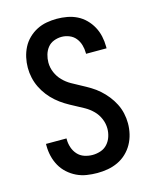

<svg xmlns="http://www.w3.org/2000/svg" viewBox="-113 -819 726 904"><g transform="rotate(-15 250.0 -367.5)"><path d="M249 8Q223 8 197.5 4Q172 0 149 -11Q126 -22 106.5 -39.5Q87 -57 74.5 -79.5Q62 -102 56 -127Q50 -152 50 -178V-187H150V-182Q150 -162 156.5 -142.5Q163 -123 176.5 -108Q190 -93 209.5 -86.5Q229 -80 249 -80Q269 -80 288.5 -86.5Q308 -93 321.5 -108Q335 -123 341.5 -142.5Q348 -162 348 -182Q348 -207 338 -230.5Q328 -254 310.5 -271.5Q293 -289 271 -301.5Q249 -314 226.5 -325.5Q204 -337 183 -350Q162 -363 143 -379.5Q124 -396 108.5 -416Q93 -436 82 -458.5Q71 -481 65.5 -505.5Q60 -530 60 -555Q60 -580 65.5 -605Q71 -630 82.5 -652.5Q94 -675 112.5 -693Q131 -711 153.5 -722.5Q176 -734 201 -738.5Q226 -743 251 -743Q276 -743 301 -738.5Q326 -734 348.5 -723Q371 -712 389 -694Q407 -676 419 -654Q431 -632 436.5 -607Q442 -582 442 -557V-548H342V-553Q342 -572 336.5 -591Q331 -610 319 -625Q307 -640 288.5 -647.5Q270 -655 251 -655Q232 -655 213.5 -648Q195 -641 183 -626Q171 -611 165.5 -592Q160 -573 160 -554Q160 -529 170 -505.5Q180 -482 197.5 -464Q215 -446 237 -433.5Q259 -421 281 -409.5Q303 -398 324.5 -385Q346 -372 364.5 -355.5Q383 -339 398.5 -319.5Q414 -300 425.5 -277.5Q437 -255 442.5 -230.5Q448 -206 448 -181Q448 -155 442 -129.5Q436 -104 423.5 -81.5Q411 -59 392 -41Q373 -23 349.5 -12Q326 -1 300.5 3.5Q275 8 249 8Z"/></g></svg>

Font: Iosevka Term Curly Semibold
Style: Regular
Weight: 600
Designer: Belleve Invis
Foundry: Belleve Invis
Version: Version 32.3.0